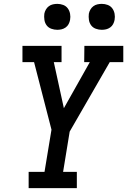

<svg xmlns="http://www.w3.org/2000/svg" viewBox="-20 -972 657 992"><path d="M377 0H128V-84H210L246 -302L156 -651H96V-735H298V-651H258L310 -413L444 -651H415L416 -735H617V-651H547L340 -292L306 -84H377ZM506 -818Q490 -818 475 -823.5Q460 -829 451 -841Q442 -853 439.5 -869Q437 -885 439 -901Q441 -912 447 -922.5Q453 -933 462.5 -940Q472 -947 483.5 -949.5Q495 -952 506 -952Q522 -952 536.5 -946.5Q551 -941 560 -929Q569 -917 572 -901Q575 -885 572 -869Q570 -858 564.5 -847.5Q559 -837 549 -830Q539 -823 528 -820.5Q517 -818 506 -818ZM276 -818Q260 -818 245 -823.5Q230 -829 221 -841Q212 -853 209.5 -869Q207 -885 209 -901Q211 -912 217 -922.5Q223 -933 232.5 -940Q242 -947 253.5 -949.5Q265 -952 276 -952Q292 -952 306.5 -946.5Q321 -941 330 -929Q339 -917 342 -901Q345 -885 342 -869Q340 -858 334.5 -847.5Q329 -837 319 -830Q309 -823 298 -820.5Q287 -818 276 -818Z"/></svg>

Font: Iosevka HT Medium Extended
Style: Italic
Weight: 500
Width: 7
Italic angle: -9°
Monospace: yes
Designer: Belleve Invis
Foundry: Belleve Invis
Version: Version 32.3.0; ttfautohint (v1.8.4)